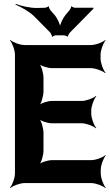

<svg xmlns="http://www.w3.org/2000/svg" viewBox="-20 -943 567 989"><path d="M450 -358V-373C450 -397 464 -434 476 -447L474 -449C461 -437 424 -423 401 -423H247C227 -423 190 -412 178 -399L180 -397C193 -409 204 -449 204 -473V-542C204 -566 193 -606 180 -618L178 -616C190 -603 227 -592 247 -592H448C472 -592 509 -578 522 -566L524 -568C512 -581 498 -618 498 -642V-661C498 -685 512 -722 524 -735L522 -737C509 -725 472 -711 448 -711H107C83 -711 46 -725 33 -737L31 -735C43 -722 57 -685 57 -661V-50C57 -26 43 11 31 24L33 26C46 14 83 0 107 0H449C473 0 510 14 523 26L525 24C513 11 499 -26 499 -50V-68C499 -92 513 -129 525 -142L523 -144C510 -132 473 -118 449 -118H247C227 -118 190 -107 178 -94L180 -92C193 -104 204 -144 204 -168V-258C204 -282 193 -322 180 -334L178 -332C190 -319 227 -308 247 -308H401C424 -308 461 -294 474 -282L476 -284C464 -297 450 -334 450 -358ZM260 -867 241 -889C238 -892 230 -906 232 -910L229 -911C228 -907 215 -903 210 -903L172 -902C135 -901 87 -913 61 -923L60 -919C85 -909 129 -885 155 -860L239 -775C242 -771 249 -758 247 -755L250 -753C251 -757 264 -761 268 -761H310C314 -761 326 -757 328 -754L330 -755C329 -758 336 -771 339 -774L461 -898V-903H367C363 -903 350 -907 349 -911L346 -909C348 -906 340 -892 337 -889L319 -868C305 -852 288 -817 288 -800H291C291 -817 274 -852 260 -867Z"/></svg>

Font: Asimov
Style: EdgeNar
Weight: 500
Designer: Google
Version: Version 2.000980: 2014